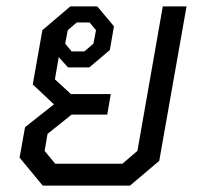

<svg xmlns="http://www.w3.org/2000/svg" viewBox="-20 -578 627 598"><path d="M561 -558 476 -77 385 0H113L41 -87L58 -182L148 -253L82 -315L112 -484L199 -558H283L335 -496L322 -422L258 -368H192L163 -400L151 -331L201 -285H325L314 -221H203L128 -161L119 -108L152 -68H361L408 -108L487 -558ZM183 -442 203 -418H243L271 -442L279 -484L259 -508H219L191 -484Z"/></svg>

Font: Chakra Petch
Style: Italic
Weight: 400
Italic angle: -10°
Designer: Katatrad Aksorn Co.,Ltd.
Foundry: Cadson Demak Co.,Ltd.
Version: Version 1.000; ttfautohint (v1.6)